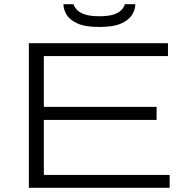

<svg xmlns="http://www.w3.org/2000/svg" viewBox="-20 -891 912 911"><path d="M117 0V-686H777V-625H188V-384H723V-322H188V-61H785V0ZM451 -763Q384 -763 347 -780Q310 -797 295.5 -822Q281 -847 281 -871H329Q332 -860 343 -846.5Q354 -833 380 -823.5Q406 -814 451 -814Q498 -814 523 -823.5Q548 -833 559 -846.5Q570 -860 572 -871H622Q622 -847 607.5 -822Q593 -797 556 -780Q519 -763 451 -763Z"/></svg>

Font: Archivo Expanded ExtraLight
Style: Regular
Weight: 250
Width: 7
Designer: Hector Gatti
Foundry: Omnibus-Type
Version: Version 2.001